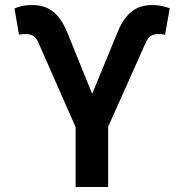

<svg xmlns="http://www.w3.org/2000/svg" viewBox="-20 -743 732 763"><path d="M409.8 0H280.5V-237.9L132.1 -574.6Q118.3 -607.6 83.5 -607.6Q80.6 -607.6 76.9 -607.4Q73.2 -607.2 68.5 -606.9Q59.7 -606.5 55.4 -605.1L37.6 -709.5Q68.9 -723 107.2 -723Q130.7 -723 150.9 -717.3Q171.2 -711.6 188.6 -698.7Q206 -685.7 220.9 -664.2Q235.8 -642.8 248.6 -611.2L346.2 -370L444.2 -607.6Q466.6 -666.2 500.2 -694.6Q533.7 -723 584.2 -723Q620.7 -723 654.5 -710.2L636 -605.1Q625 -607.6 608 -607.6Q573.9 -607.6 559.7 -574.6L409.8 -239.3Z"/></svg>

Font: Linik Sans SemiBold
Style: Regular
Weight: 600
Designer: Fonts by Rasmus Andersson / Changes by Cristiano Sobral with parts from Marc Monis
Foundry: rsms
Version: Version 3.020; ttfautohint (v1.6)